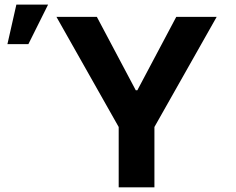

<svg xmlns="http://www.w3.org/2000/svg" viewBox="-20 -799 1007 819"><path d="M486.3 -257.3 220.7 -727.1H393.1L559.1 -414.1H565.9L731.9 -727.1H904.3L638.7 -257.3V0H486.3ZM101.1 -610.8H11.7L49.8 -779.3H185.1Z"/></svg>

Font: My Font
Style: Bold
Weight: 500
Designer: Rasmus Andersson
Foundry: rsms
Version: Version 0.001